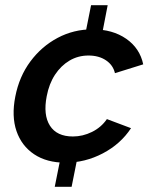

<svg xmlns="http://www.w3.org/2000/svg" viewBox="-20 -620 590 740"><path d="M331 -600H395L365 -445H300ZM225 -70H290L256 100H191ZM232 7Q160 7 111.5 -25.5Q63 -58 43.5 -115Q24 -172 39 -248Q54 -325 97 -383Q140 -441 202 -474Q264 -507 337 -507Q414 -507 466.5 -470.5Q519 -434 532 -372L423 -338Q416 -369 388.5 -387.5Q361 -406 321 -406Q281 -406 248 -386.5Q215 -367 192 -332Q169 -297 160 -249Q146 -177 172.5 -135.5Q199 -94 261 -94Q299 -94 334.5 -111.5Q370 -129 392 -161L485 -126Q445 -65 376.5 -29Q308 7 232 7Z"/></svg>

Font: Albert Sans SemiBold
Style: Italic
Weight: 600
Italic angle: -11.25°
Designer: Andreas Rasmussen
Foundry: a.Foundry
Version: Version 1.025